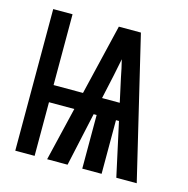

<svg xmlns="http://www.w3.org/2000/svg" viewBox="-83 -600 667 681"><g transform="rotate(15 250.0 -260.0)"><path d="M31 0V-520H102V-260H210L272 -520H353L477 0H402L359 -197H348V0H277V-197H266L223 0H148L195 -197H102V0ZM280 -260H345L326 -347Q323 -363 319.5 -379Q316 -395 312 -411Q309 -395 305.5 -379Q302 -363 299 -347Z"/></g></svg>

Font: Iosevka SS18 Medium
Style: Regular
Weight: 500
Monospace: yes
Designer: Belleve Invis
Foundry: Belleve Invis
Version: Version 25.1.1; ttfautohint (v1.8.4)